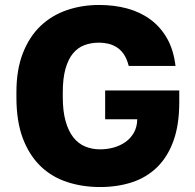

<svg xmlns="http://www.w3.org/2000/svg" viewBox="-20 -733 776 766"><path d="M379.5 13.2Q448.7 13.2 506.6 -5.8Q564.5 -24.8 606.6 -65.7Q648.7 -106.7 671.9 -170.7Q695.2 -234.8 695.2 -325V-372H399.5V-257.3H527.5Q527.2 -226.7 514.1 -203.7Q501 -180.7 480.2 -166.2Q459.5 -151.7 433.4 -144.4Q407.3 -137.2 379.5 -137.2Q346.8 -137.2 319.4 -148.7Q292 -160.2 272.4 -185.2Q252.8 -210.2 241.7 -249.8Q230.5 -289.3 230.5 -345V-365Q230.5 -420.3 241.3 -458.7Q252.2 -497 271.1 -519.8Q290 -542.7 316.3 -552.7Q342.7 -562.8 375.2 -562.8Q393.2 -562.8 411.2 -558.8Q429.2 -554.8 445.3 -544.7Q461.5 -534.7 474 -516.5Q486.5 -498.3 493.5 -470H680.2Q672.5 -534.5 646.2 -580.4Q619.8 -626.3 579.5 -655.7Q539.2 -685.2 487.3 -699.2Q435.3 -713.2 375.2 -713.2Q307 -713.2 246.9 -692.6Q186.8 -672 142.2 -629.8Q97.5 -587.5 71.5 -521.5Q45.5 -455.5 45.5 -365V-345Q45.5 -249.5 70.7 -182.1Q96 -114.7 140.9 -70.9Q185.8 -27.2 247.2 -7Q308.5 13.2 379.5 13.2Z"/></svg>

Font: Golos Text VF
Style: Regular
Weight: 400
Designer: A.Korolkova, Vitaly Kuzmin
Foundry: ParaType Ltd
Version: Version 2.005